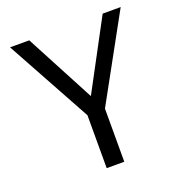

<svg xmlns="http://www.w3.org/2000/svg" viewBox="-128 -816 871 925"><g transform="rotate(-20 307.5 -353.0)"><path d="M352.8 -272.3V0H262.6V-271.3L24.1 -706.2H122.6L309.7 -352.3L499 -706.2H591.3Z"/></g></svg>

Font: FiraCode Nerd Font
Style: Regular
Weight: 400
Designer: Carrois Corporate, Edenspiekermann AG, Nikita Prokopov
Foundry: Carrois Corporate, Edenspiekermann AG, Nikita Prokopov
Version: Version 6.002;Nerd Fonts 3.4.0